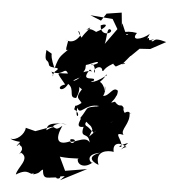

<svg xmlns="http://www.w3.org/2000/svg" viewBox="-65 -1014 1034 1154"><g transform="rotate(5 452.0 -437.0)"><path d="M508 -240C514 -204 502 -249 457 -263C429 -168 486 -231 498 -160C470 -210 369 -122 382 -170C434 -179 396 -129 380 -157C307 -125 287 -161 326 -246C269 -196 301 -263 232 -211C237 -231 226 -264 352 -257C283 -267 257 -231 277 -232C261 -246 255 -220 274 -239L167 -200L108 -215C107 -176 57 -131 22 -143C35 -129 102 -126 82 -128C31 -64 101 -131 90 -147C62 -88 95 -121 97 -84C96 -73 70 -35 92 -64C154 -33 77 27 73 70C153 19 157 77 180 49C222 23 182 2 177 60C224 47 209 38 233 26C238 100 271 61 341 67C284 61 342 87 340 58L367 54L340 81L497 0L366 22L327 -60C408 -51 464 -64 436 -57C432 -20 483 0 529 -45C526 -23 459 -85 567 -105C495 -79 513 -50 563 -31C531 -115 610 -124 647 -117C634 -168 674 -183 722 -152C697 -153 650 -91 729 -178C655 -150 681 -148 690 -151C695 -195 626 -239 697 -224C671 -253 735 -294 721 -362C689 -381 641 -283 735 -361C677 -318 677 -416 688 -377C665 -423 666 -375 628 -418C586 -401 618 -416 632 -450C581 -467 641 -411 640 -485C608 -512 591 -445 554 -447C576 -483 551 -542 564 -470C539 -569 481 -520 502 -505C581 -572 552 -585 566 -572C468 -496 466 -537 487 -529C517 -570 397 -506 462 -598C493 -570 480 -607 413 -573C417 -524 318 -501 403 -544C448 -617 428 -589 437 -633C409 -598 521 -669 504 -639C429 -597 490 -672 493 -580C468 -601 532 -640 536 -597C550 -588 531 -616 628 -660C578 -659 600 -638 615 -629C698 -676 665 -645 652 -646L697 -700H699L748 -748L812 -752L904 -802C800 -833 850 -782 800 -806C800 -827 793 -813 776 -806C769 -743 808 -804 832 -814C781 -795 775 -788 801 -842C754 -802 688 -790 724 -841C649 -855 606 -824 608 -816C675 -843 685 -820 660 -826C631 -889 628 -912 631 -866L622 -955L532 -941L502 -896L436 -923L571 -912L605 -854L537 -759C548 -800 540 -868 567 -845C579 -824 505 -799 503 -868C549 -888 545 -859 479 -826C442 -846 434 -838 419 -834C477 -878 407 -814 395 -784C356 -832 378 -834 386 -796C340 -720 280 -780 316 -757C312 -722 289 -663 352 -738C277 -656 273 -674 249 -585C196 -707 256 -651 191 -692C182 -608 205 -643 213 -607C217 -576 304 -606 253 -567C226 -526 261 -531 232 -565C304 -540 309 -605 332 -562C264 -556 254 -576 321 -495C259 -477 306 -435 339 -500C384 -471 344 -416 394 -420C435 -511 367 -508 424 -475C386 -417 410 -422 429 -393C377 -352 400 -395 388 -351C443 -323 394 -276 406 -363C427 -312 450 -393 535 -384C509 -371 508 -377 541 -384C440 -365 481 -376 427 -299C453 -316 380 -226 467 -255C510 -248 443 -252 468 -283C496 -254 495 -274 516 -219C531 -246 609 -282 645 -314C561 -244 606 -314 569 -278L531 -235L492 -196Z"/></g></svg>

Font: Hussar Lance
Style: Italic
Weight: 700
Foundry: Cannot Into Space Fonts, PlusOne Fonts
Version: Version 2.27